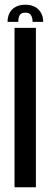

<svg xmlns="http://www.w3.org/2000/svg" viewBox="-20 -793 225 813"><path d="M41.5 0H132V-675H41.5ZM88 -773Q62.5 -773 45.5 -763.5Q28.5 -754 20.2 -737.5Q12 -721 12 -700.5H57.5Q57.5 -713.5 60.2 -722Q63 -730.5 69.5 -735Q76 -739.5 88 -739.5Q98 -739.5 104.5 -735.2Q111 -731 114.5 -722.2Q118 -713.5 118 -700.5H163Q163 -721 154.2 -737.5Q145.5 -754 128.8 -763.5Q112 -773 88 -773Z"/></svg>

Font: Anybody Condensed
Style: Regular
Weight: 400
Width: 3
Designer: Tyler Finck
Foundry: Etcetera Type Company
Version: Version 1.113;gftools[0.9.25]